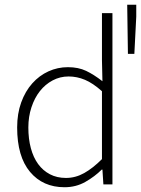

<svg xmlns="http://www.w3.org/2000/svg" viewBox="-20 -774 592 806"><path d="M251 12Q160 12 106 -52.5Q52 -117 52 -239Q52 -297 69 -344Q86 -391 115.5 -424Q145 -457 183.5 -474.5Q222 -492 265 -492Q309 -492 341.5 -476.5Q374 -461 410 -433L408 -521V-719H452V0H414L410 -62H407Q378 -33 338.5 -10.5Q299 12 251 12ZM257 -27Q297 -27 333.5 -47.5Q370 -68 408 -106V-391Q370 -425 336.5 -439Q303 -453 268 -453Q232 -453 201 -436.5Q170 -420 147.5 -391.5Q125 -363 112 -323.5Q99 -284 99 -239Q99 -191 109.5 -152Q120 -113 140 -85.5Q160 -58 189.5 -42.5Q219 -27 257 -27ZM517 -548 514 -754H552V-704L544 -548Z"/></svg>

Font: hySource Sans Pro Light
Style: Regular
Weight: 300
Designer: Paul D. Hunt
Foundry: Adobe Systems Incorporated
Version: Version 2.021;PS 2.000;hotconv 1.0.86;makeotf.lib2.5.63406